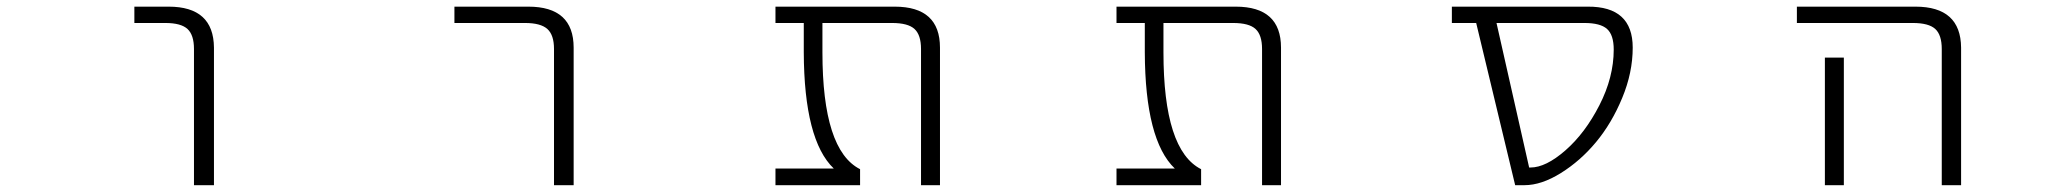

<svg xmlns="http://www.w3.org/2000/svg" viewBox="-20 -542 6040 563"><path d="M374 -474.6V-522.5H474.6Q606.4 -522.5 607.4 -402.3V1H548.8V-398.4Q548.8 -439.5 529.8 -457Q510.7 -474.6 464.8 -474.6Z M1312.5 -474.6V-522.5H1529.3Q1662.1 -522.5 1662.1 -402.3V1H1604.5V-398.4Q1604.5 -439.5 1585 -457Q1565.4 -474.6 1519.5 -474.6Z M2736.3 1H2680.7V-398.4Q2680.7 -439.5 2661.6 -457Q2642.6 -474.6 2595.7 -474.6H2391.6V-388.7Q2391.6 -101.6 2502 -45.9V1H2253.9V-47.9H2424.8Q2337.9 -130.9 2336.9 -388.7V-474.6H2253.9V-522.5H2603.5Q2736.3 -522.5 2736.3 -402.3Z M3736.3 1H3680.7V-398.4Q3680.7 -439.5 3661.6 -457Q3642.6 -474.6 3595.7 -474.6H3391.6V-388.7Q3391.6 -101.6 3502 -45.9V1H3253.9V-47.9H3424.8Q3337.9 -130.9 3336.9 -388.7V-474.6H3253.9V-522.5H3603.5Q3736.3 -522.5 3736.3 -402.3Z M4368.2 -474.6 4463.9 -50.8H4467.8Q4512.7 -50.8 4570.3 -101.1Q4627.9 -151.4 4669.9 -233.4Q4711.9 -315.4 4711.9 -396.5Q4711.9 -439.5 4692.4 -457Q4672.9 -474.6 4626 -474.6ZM4767.6 -402.3Q4767.6 -329.1 4736.8 -254.9Q4706.1 -180.7 4660.2 -125.5Q4614.3 -70.3 4557.1 -34.7Q4500 1 4450.2 1H4422.9L4308.6 -474.6H4237.3V-522.5H4635.7Q4767.6 -523.4 4767.6 -402.3Z M5249 -474.6V-522.5H5596.7Q5729.5 -522.5 5730.5 -402.3V1H5673.8V-398.4Q5673.8 -439.5 5654.8 -457Q5635.7 -474.6 5588.9 -474.6ZM5386.7 -373V-49.8V1H5331.1V-49.8V-373Z"/></svg>

Font: Gen Shin Gothic Monospace Light
Style: Regular
Weight: 300
Designer: [Source Han Sans]
Ryoko NISHIZUKA  (kana & ideographs); Paul D. Hunt (Latin, Greek & Cyrillic); Wenlong ZHANG  (bopomofo
Version: Version 1.002.20150607